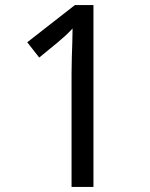

<svg xmlns="http://www.w3.org/2000/svg" viewBox="-20 -734 591 754"><path d="M261 0V-446Q261 -474 262 -506.5Q263 -539 264 -569.5Q265 -600 265 -622Q249 -605 237.5 -594.5Q226 -584 206 -567L134 -508L87 -568L274 -714H347V0Z"/></svg>

Font: loriya25
Style: Book
Weight: 400
Designer: Jelle Bosma - Monotype Design Team
Foundry: Monotype Imaging Inc.
Version: Version 2.003